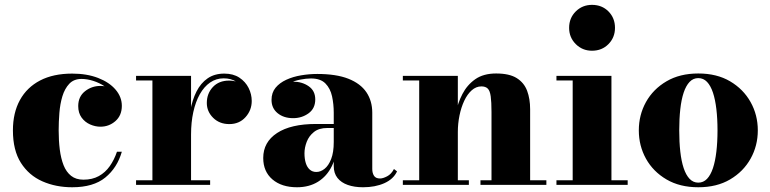

<svg xmlns="http://www.w3.org/2000/svg" viewBox="-20 -780 3250 810"><path d="M284.5 10Q215.5 10 158.8 -15Q102 -40 68.2 -93Q34.5 -146 34.5 -230Q34.5 -304 64 -357.8Q93.5 -411.5 149.2 -440.5Q205 -469.5 284.5 -469.5Q346.5 -469.5 393.8 -451.2Q441 -433 467.5 -402Q494 -371 494 -333.5Q494 -293 467 -269.2Q440 -245.5 403.5 -245.5Q382 -245.5 360.2 -255Q338.5 -264.5 324.2 -284Q310 -303.5 310 -332.5Q310 -372.5 338.5 -395Q367 -417.5 403.5 -417.5Q438.5 -417.5 465.8 -395.5Q493 -373.5 493 -333.5H474Q474 -358.5 459.8 -379.2Q445.5 -400 422.5 -415.2Q399.5 -430.5 373.5 -438.8Q347.5 -447 324 -447Q291.5 -447 272.2 -426.5Q253 -406 243.2 -373.8Q233.5 -341.5 230.5 -303.5Q227.5 -265.5 227.5 -230Q227.5 -187 232.2 -149.2Q237 -111.5 248.2 -83Q259.5 -54.5 280 -38.2Q300.5 -22 332 -22Q369.5 -22 397 -37.2Q424.5 -52.5 443.2 -79.2Q462 -106 473.5 -140H494Q474.5 -72 424.2 -31Q374 10 284.5 10Z M774.5 -212.5Q774.5 -266 782.8 -312.2Q791 -358.5 809 -394Q827 -429.5 856 -449.5Q885 -469.5 926 -469.5Q964 -469.5 989.8 -452.5Q1015.5 -435.5 1028.8 -409Q1042 -382.5 1042 -354Q1042 -315 1015.8 -285.8Q989.5 -256.5 947.5 -256.5Q906 -256.5 879.2 -283Q852.5 -309.5 852.5 -345.5Q852.5 -385.5 878 -412.8Q903.5 -440 946.5 -440Q974.5 -440 995.5 -427.8Q1016.5 -415.5 1028.8 -395.8Q1041 -376 1041 -354H1021.5Q1021.5 -378.5 1009.8 -400.2Q998 -422 976 -435.8Q954 -449.5 923.5 -449.5Q892 -449.5 866.5 -432Q841 -414.5 823 -382.5Q805 -350.5 795.5 -307.2Q786 -264 786 -212.5ZM786 -460V-19.5H866.5V0H554V-19.5H623V-440.5H554V-460Z M1511.5 10Q1475 10 1447.2 0.2Q1419.5 -9.5 1403.8 -29.2Q1388 -49 1388 -79.5V-304.5Q1388 -340.5 1380.8 -373.8Q1373.5 -407 1352.8 -428Q1332 -449 1292 -449Q1271.5 -449 1247 -444.2Q1222.5 -439.5 1200.5 -429Q1178.5 -418.5 1164.2 -401.2Q1150 -384 1150 -358.5H1126.5Q1126.5 -392.5 1153.2 -414Q1180 -435.5 1216.5 -435.5Q1254.5 -435.5 1282.2 -416.2Q1310 -397 1310 -360.5Q1310 -322.5 1281.8 -302Q1253.5 -281.5 1216.5 -281.5Q1177 -281.5 1151.2 -302.5Q1125.5 -323.5 1125.5 -358.5Q1125.5 -389 1142.5 -409.8Q1159.5 -430.5 1187.8 -443.5Q1216 -456.5 1250.2 -462.2Q1284.5 -468 1318.5 -468Q1398.5 -468 1449.8 -447.8Q1501 -427.5 1525.8 -390.8Q1550.5 -354 1550.5 -304.5V-67Q1550.5 -50 1557.8 -38.5Q1565 -27 1583.5 -27Q1595.5 -27 1613.2 -36.2Q1631 -45.5 1642 -67L1655 -57Q1640 -24.5 1601.5 -7.2Q1563 10 1511.5 10ZM1233 10Q1168 10 1129.2 -23.2Q1090.5 -56.5 1090.5 -113.5Q1090.5 -180.5 1148.8 -218.8Q1207 -257 1313.5 -257H1434.5V-240H1360.5Q1325.5 -240 1304.5 -223.2Q1283.5 -206.5 1274 -181.8Q1264.5 -157 1264.5 -133.5Q1264.5 -110 1270 -92.2Q1275.5 -74.5 1286.8 -64.5Q1298 -54.5 1314.5 -54.5Q1332.5 -54.5 1349.2 -67.8Q1366 -81 1377 -109Q1388 -137 1388 -181H1401Q1401 -122 1380 -79.2Q1359 -36.5 1321.5 -13.2Q1284 10 1233 10Z M1911.5 -460V-19.5H1958V0H1679.5V-19.5H1748.5V-440.5H1679.5V-460ZM2216.5 -319.5V-19.5H2285V0H2007V-19.5H2053.5V-308Q2053.5 -350 2050.2 -373.5Q2047 -397 2037.8 -406.2Q2028.5 -415.5 2011 -415.5Q1988.5 -415.5 1970 -399Q1951.5 -382.5 1938.5 -354.8Q1925.5 -327 1918.5 -292.8Q1911.5 -258.5 1911.5 -223L1895 -222.5Q1895 -259.5 1903 -302.2Q1911 -345 1930.8 -383.2Q1950.5 -421.5 1985 -445.8Q2019.5 -470 2073 -470Q2129 -470 2160 -450.5Q2191 -431 2203.8 -397Q2216.5 -363 2216.5 -319.5Z M2477.5 -566Q2437 -566 2409 -594Q2381 -622 2381 -662.5Q2381 -704 2409 -731.8Q2437 -759.5 2477.5 -759.5Q2519.5 -759.5 2547 -731.8Q2574.5 -704 2574.5 -662.5Q2574.5 -622 2547 -594Q2519.5 -566 2477.5 -566ZM2559.5 -460V-19.5H2628V0H2327.5V-19.5H2396V-440.5H2327.5V-460Z M2926 10Q2848 10 2791.8 -23Q2735.5 -56 2705.2 -110.5Q2675 -165 2675 -230Q2675 -295 2705.2 -349.5Q2735.5 -404 2791.8 -437Q2848 -470 2926 -470Q3004 -470 3060 -437Q3116 -404 3146.5 -349.5Q3177 -295 3177 -230Q3177 -165 3146.5 -110.5Q3116 -56 3060 -23Q3004 10 2926 10ZM2926 -9.5Q2947.5 -9.5 2962.8 -25.5Q2978 -41.5 2987.8 -70.8Q2997.5 -100 3002.2 -140.5Q3007 -181 3007 -230Q3007 -279 3002.2 -319.5Q2997.5 -360 2987.8 -389.2Q2978 -418.5 2962.8 -434.5Q2947.5 -450.5 2926 -450.5Q2904.5 -450.5 2889.2 -434.5Q2874 -418.5 2864.2 -389.2Q2854.5 -360 2850 -319.5Q2845.5 -279 2845.5 -230Q2845.5 -181 2850 -140.5Q2854.5 -100 2864.2 -70.8Q2874 -41.5 2889.2 -25.5Q2904.5 -9.5 2926 -9.5Z"/></svg>

Font: Bodoni Moda ExtraBold
Style: Regular
Weight: 800
Version: Version 2.005